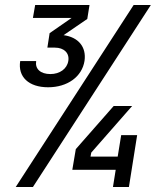

<svg xmlns="http://www.w3.org/2000/svg" viewBox="-20 -750 640 770"><path d="M173 -400C250 -400 309 -442 319 -506C327 -562 294 -601 235 -609L330 -674L339 -730H121L112 -678H267L179 -617L170 -559H200C237 -559 259 -537 254 -506C249 -474 220 -453 182 -453C142 -453 120 -474 125 -505H61C51 -442 95 -400 173 -400ZM43 0H112L585 -730H516ZM433 0H497L530 -208H466L452 -122H343L346 -138L510 -325H436L284 -152L270 -69H444Z"/></svg>

Font: JetBrains Mono Medium
Style: Italic
Weight: 436
Italic angle: -9°
Monospace: yes
Designer: Philipp Nurullin, Konstantin Bulenkov
Foundry: JetBrains
Version: Version 2.305